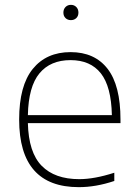

<svg xmlns="http://www.w3.org/2000/svg" viewBox="-20 -763 566 792"><path d="M477 -255H95Q98 -134 152 -79Q206 -24 307 -24Q369.5 -24 451.5 -50.5V-16.5Q375.5 9 305 9Q59 9 59 -270Q59 -409.5 115.2 -478.8Q171.5 -548 271 -548Q370.5 -548 423.8 -479.2Q477 -410.5 477 -270ZM95 -288H441.5Q439 -406 396 -460.5Q353 -515 271 -515Q188 -515 142.8 -460.5Q97.5 -406 95 -288ZM241.5 -711Q241.5 -725 250.2 -734Q259 -743 272.5 -743Q286 -743 294.8 -734Q303.5 -725 303.5 -711Q303.5 -697 294.8 -688.5Q286 -680 272.5 -680Q259 -680 250.2 -688.5Q241.5 -697 241.5 -711Z"/></svg>

Font: Encode Sans Semi Expanded Thin
Style: Regular
Weight: 250
Width: 6
Designer: Multiple Designers
Foundry: Impallari Type
Version: Version 2.000